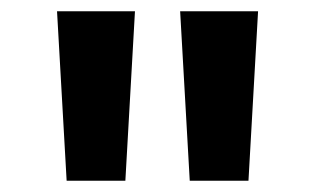

<svg xmlns="http://www.w3.org/2000/svg" viewBox="-20 -790 558 340"><path d="M98 -470 81 -770H219L202 -470ZM316 -470 299 -770H437L420 -470Z"/></svg>

Font: M PLUS 1 Thin SemiBold
Style: Regular
Weight: 600
Version: Version 1.001